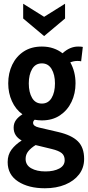

<svg xmlns="http://www.w3.org/2000/svg" viewBox="-20 -757 472 1027"><path d="M220 250Q132.5 250 76.8 213.8Q21 177.5 21 110Q21 71 41.5 43.5Q62 16 96 -5.5Q53 -29 53 -74Q53 -97.5 65.5 -114.8Q78 -132 100 -145.5Q63.5 -172 43.8 -215.8Q24 -259.5 24 -311Q24 -366 45.5 -410.8Q67 -455.5 107.2 -481.8Q147.5 -508 204 -508Q237.5 -508 265.2 -498.5Q293 -489 314.5 -472Q353.5 -508 398 -508Q406.5 -508 412.5 -507.5Q418.5 -507 423 -506L414 -429Q410.5 -430 405.8 -430.5Q401 -431 394 -431Q375 -431 356 -423.5Q384 -373.5 384 -311Q384 -257 362.5 -212Q341 -167 300.8 -140Q260.5 -113 204 -113Q194 -113 184.2 -114Q174.5 -115 165.5 -116.5Q157 -109.5 157 -100Q157 -82 188 -75L291 -51Q362.5 -34.5 396.2 -1.5Q430 31.5 430 93Q430 140.5 403 175.8Q376 211 328.8 230.5Q281.5 250 220 250ZM204 -203Q238 -203 256 -233Q274 -263 274 -311Q274 -357.5 256 -387.8Q238 -418 204 -418Q169.5 -418 151.8 -387.8Q134 -357.5 134 -311Q134 -263 151.8 -233Q169.5 -203 204 -203ZM223 160Q268 160 297 144.5Q326 129 326 100Q326 75 310 62Q294 49 257 40L170.5 19Q146 34 131.5 51.8Q117 69.5 117 93Q117 126 146.8 143Q176.5 160 223 160ZM216 -564 104 -658V-737L216 -667L328 -737V-658Z"/></svg>

Font: Cabin Condensed
Style: Bold
Weight: 700
Width: 3
Designer: Pablo Impallari
Foundry: Pablo Impallari. http://www.impallari.com Igino Marini. http://www.ikern.com
Version: Version 3.001; ttfautohint (v1.8.3)